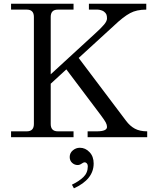

<svg xmlns="http://www.w3.org/2000/svg" viewBox="-20 -733 823 1026"><path d="M352.5 106Q352.5 84.5 369.1 70.6Q385.7 56.6 406.7 56.6Q436.5 56.6 458.5 80.1Q480.5 103 480.5 140.6Q480.5 225.6 375 273.4L364.3 253.9Q402.3 235.8 425.8 213.1Q449.2 190.4 449.2 155.3Q449.2 146 444.1 140.1Q439 134.3 432.1 134.3Q426.3 134.3 416 141.6Q405.8 148.9 395 148.9Q378.4 148.9 365.5 137.2Q352.5 125.5 352.5 106ZM39.1 0V-31.2H123Q161.1 -31.2 161.1 -70.3V-642.6Q161.1 -681.6 123 -681.6H39.1V-712.9H373V-681.6H289.1Q251 -681.6 251 -642.6V-335.9L489.3 -554.7Q520 -582.5 535.9 -601.3Q551.8 -620.1 551.8 -634.3Q551.8 -647.5 548.6 -655.5Q545.4 -663.6 535.2 -671.4Q530.3 -675.3 519.8 -678.5Q509.3 -681.6 502 -681.6H455.1V-712.9H761.7V-681.6Q710 -681.6 675.8 -663.1Q639.6 -644 589.4 -596.2L400.4 -423.3L653.3 -87.9Q674.3 -59.6 700.7 -45.4Q727.1 -31.2 766.6 -31.2V0H448.2V-31.2H497.1Q551.8 -31.2 551.8 -54.7Q551.8 -65.9 545.4 -78.1Q539.1 -90.3 519 -117.2L334.5 -362.3L251 -285.6V-70.3Q251 -31.2 289.1 -31.2H373V0Z"/></svg>

Font: Theano Modern
Style: Regular
Weight: 400
Designer: Alexey Kryukov
Version: Version 2.00